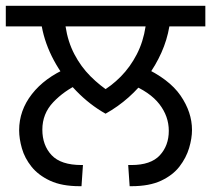

<svg xmlns="http://www.w3.org/2000/svg" viewBox="-27 -642 728 662"><path d="M337 -250Q282 -281 236 -328.5Q190 -376 159 -433.5Q128 -491 117 -551H-7V-622H681V-551H557Q549 -504 529.5 -460.5Q510 -417 481.5 -378Q453 -339 416.5 -306.5Q380 -274 337 -250ZM475 -551H199Q207 -498 229.5 -455Q252 -412 285 -379Q318 -346 356 -322L318 -323Q357 -345 389.5 -378Q422 -411 444.5 -454.5Q467 -498 475 -551ZM39 -193Q39 -261 83 -317.5Q127 -374 206 -408L246 -353Q194 -329 156.5 -289.5Q119 -250 119 -195Q119 -141 151 -107Q183 -73 254 -73H259L254 0H248Q186 0 145.5 -19Q105 -38 81.5 -67.5Q58 -97 48.5 -130.5Q39 -164 39 -193ZM635 -194Q635 -165 625 -131.5Q615 -98 592 -68Q569 -38 528.5 -19Q488 0 426 0H420L415 -73H426Q493 -73 524 -106.5Q555 -140 555 -191Q555 -241 522.5 -283Q490 -325 421 -353L464 -412Q556 -370 595.5 -312.5Q635 -255 635 -194Z"/></svg>

Font: ugurmukhi05
Style: Book
Weight: 400
Designer: Jelle Bosma - Monotype Design Team
Foundry: Monotype Imaging Inc.
Version: Version 2.003